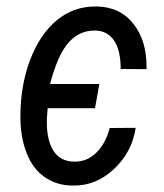

<svg xmlns="http://www.w3.org/2000/svg" viewBox="-20 -558 503 588"><path d="M206.1 -63Q207.5 -63 208.5 -63Q246.1 -62.5 274.4 -89.8Q303.7 -118.2 315.9 -166L395.5 -166.5Q384.3 -91.8 328.6 -40Q274.9 10.3 207 10.3Q204.6 10.3 201.7 10.3Q153.3 9.8 116.9 -15.6Q80.6 -41 62 -87.9Q43.5 -134.8 42.5 -193.4Q42.5 -197.8 42.5 -202.1Q42.5 -293.9 71.3 -372.1Q101.6 -453.1 155.3 -497.1Q206.5 -538.6 272.9 -538.1Q275.9 -538.1 278.8 -538.1Q350.1 -536.1 390.6 -482.4Q428.7 -432.1 428.7 -355.5Q428.7 -351.1 428.7 -346.2L349.6 -346.7Q349.6 -403.3 329.8 -433.1Q310.1 -462.9 273.9 -464.4Q271.5 -464.4 269 -464.4Q223.6 -464.4 191.4 -429.2Q157.2 -392.1 133.3 -300.8H284.2L271 -226.6H126L123.5 -192.9Q123.5 -189 123.5 -185.1Q123 -130.4 142.6 -98.1Q163.1 -64 206.1 -63Z"/></svg>

Font: MAUL Condensed Italic
Style: Condenced Regular Italic
Weight: 400
Italic angle: -12°
Designer: MAUL
Version: Version 1.0; 2020; ttfautohint (v1.8.3)